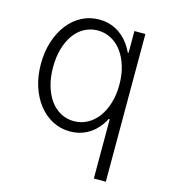

<svg xmlns="http://www.w3.org/2000/svg" viewBox="-111 -639 823 929"><g transform="rotate(15 300.0 -175.0)"><path d="M273 -550Q225 -550 185 -529Q145 -508 116 -470.5Q87 -433 70.5 -382Q54 -331 54 -270Q54 -209 70.5 -158Q87 -107 116.5 -69.5Q146 -32 186 -11Q226 10 274 10Q320 10 357.5 -10Q395 -30 421.5 -66.5Q448 -103 462.5 -154.5Q477 -206 477 -270Q477 -333 462.5 -385Q448 -437 421 -473.5Q394 -510 356.5 -530Q319 -550 273 -550ZM279 -497Q316 -497 347 -480Q378 -463 400 -433Q422 -403 434.5 -361.5Q447 -320 447 -270Q447 -220 434.5 -178.5Q422 -137 400 -107Q378 -77 347 -60Q316 -43 279 -43Q243 -43 212.5 -59.5Q182 -76 160.5 -106Q139 -136 127 -177.5Q115 -219 115 -270Q115 -321 127 -362.5Q139 -404 160.5 -434Q182 -464 212.5 -480.5Q243 -497 279 -497ZM450 -540V-431H442L462 -300L437 -97H445V200H505V-540Z"/></g></svg>

Font: CommitMonoV143 ExtLt
Style: Regular
Weight: 200
Monospace: yes
Designer: Eigil Nikolajsen
Foundry: Eigil Nikolajsen
Version: Version 1.143